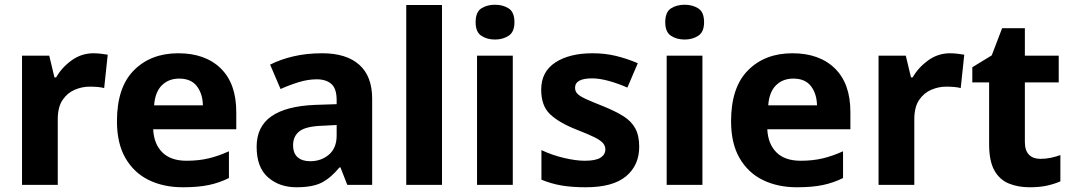

<svg xmlns="http://www.w3.org/2000/svg" viewBox="-20 -781 4526 811"><path d="M375 -556Q390 -556 407 -554Q424 -552 435 -550L420 -409Q409 -412 394 -413.5Q379 -415 358 -415Q327 -415 296 -402Q265 -389 244.5 -359Q224 -329 224 -277V0H73V-546H188L210 -454H217Q241 -496 282.5 -526Q324 -556 375 -556Z M733 -556Q847 -556 912.5 -492Q978 -428 978 -308V-235H627Q630 -173 665.5 -137.5Q701 -102 768 -102Q819 -102 861 -112Q903 -122 947 -142V-29Q907 -9 862 0.5Q817 10 752 10Q671 10 608.5 -20.5Q546 -51 510 -113Q474 -175 474 -269Q474 -412 545.5 -484Q617 -556 733 -556ZM737 -449Q692 -449 663.5 -420.5Q635 -392 631 -336H837Q836 -385 811.5 -417Q787 -449 737 -449Z M1341 -556Q1443 -556 1497.5 -507.5Q1552 -459 1552 -364V0H1447L1418 -74H1414Q1378 -30 1339.5 -10Q1301 10 1232 10Q1160 10 1112 -32Q1064 -74 1064 -161Q1064 -246 1126 -289.5Q1188 -333 1311 -338L1402 -341V-358Q1402 -407 1379.5 -426.5Q1357 -446 1318 -446Q1281 -446 1242 -434Q1203 -422 1165 -405L1121 -508Q1164 -530 1219.5 -543Q1275 -556 1341 -556ZM1345 -250Q1273 -248 1245.5 -227Q1218 -206 1218 -168Q1218 -133 1237.5 -116.5Q1257 -100 1290 -100Q1337 -100 1369.5 -128Q1402 -156 1402 -208V-253Z M1847 0H1696V-760H1847Z M2071 -761Q2104 -761 2128.5 -745.5Q2153 -730 2153 -687Q2153 -646 2128.5 -630Q2104 -614 2071 -614Q2037 -614 2013 -630Q1989 -646 1989 -687Q1989 -730 2013 -745.5Q2037 -761 2071 -761ZM2146 -546V0H1995V-546Z M2680 -161Q2680 -83 2624.5 -36.5Q2569 10 2454 10Q2396 10 2352 2.5Q2308 -5 2267 -22V-147Q2311 -126 2361.5 -114Q2412 -102 2450 -102Q2496 -102 2516.5 -115Q2537 -128 2537 -150Q2537 -165 2526.5 -177Q2516 -189 2489.5 -202Q2463 -215 2414 -234Q2341 -263 2303.5 -298.5Q2266 -334 2266 -402Q2266 -478 2325.5 -517Q2385 -556 2483 -556Q2535 -556 2581 -545Q2627 -534 2674 -514L2630 -411Q2592 -428 2552 -439Q2512 -450 2481 -450Q2409 -450 2409 -410Q2409 -395 2419.5 -384.5Q2430 -374 2456.5 -362Q2483 -350 2531 -331Q2580 -311 2613.5 -290Q2647 -269 2663.5 -238.5Q2680 -208 2680 -161Z M2872 -761Q2905 -761 2929.5 -745.5Q2954 -730 2954 -687Q2954 -646 2929.5 -630Q2905 -614 2872 -614Q2838 -614 2814 -630Q2790 -646 2790 -687Q2790 -730 2814 -745.5Q2838 -761 2872 -761ZM2947 -546V0H2796V-546Z M3327 -556Q3441 -556 3506.5 -492Q3572 -428 3572 -308V-235H3221Q3224 -173 3259.5 -137.5Q3295 -102 3362 -102Q3413 -102 3455 -112Q3497 -122 3541 -142V-29Q3501 -9 3456 0.5Q3411 10 3346 10Q3265 10 3202.5 -20.5Q3140 -51 3104 -113Q3068 -175 3068 -269Q3068 -412 3139.5 -484Q3211 -556 3327 -556ZM3331 -449Q3286 -449 3257.5 -420.5Q3229 -392 3225 -336H3431Q3430 -385 3405.5 -417Q3381 -449 3331 -449Z M3993 -556Q4008 -556 4025 -554Q4042 -552 4053 -550L4038 -409Q4027 -412 4012 -413.5Q3997 -415 3976 -415Q3945 -415 3914 -402Q3883 -389 3862.5 -359Q3842 -329 3842 -277V0H3691V-546H3806L3828 -454H3835Q3859 -496 3900.5 -526Q3942 -556 3993 -556Z M4374 -110Q4397 -110 4418.5 -114.5Q4440 -119 4459 -126V-15Q4434 -4 4403 3Q4372 10 4329 10Q4280 10 4241 -6Q4202 -22 4180 -61.5Q4158 -101 4158 -172V-433H4087V-497L4169 -547L4213 -662H4309V-546H4452V-433H4309V-181Q4309 -145 4326.5 -127.5Q4344 -110 4374 -110Z"/></svg>

Font: Noto Sans Georgian Bold
Style: Regular
Weight: 700
Designer: Monotype Design Team, Akaki Razmadze
Foundry: Google LLC
Version: Version 2.005; ttfautohint (v1.8.4.7-5d5b)